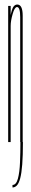

<svg xmlns="http://www.w3.org/2000/svg" viewBox="-20 -626 137 846"><path d="M35 200V189Q51.5 189 59 160.8Q66.5 132.5 68.2 89Q70 45.5 70 0H81Q81 59.5 78 98.5Q75 137.5 69 159.8Q63 182 54.5 191Q46 200 35 200ZM69 0V-421Q69 -505.5 69 -550.2Q69 -595 55 -595Q44.5 -595 35.8 -564.5Q27 -534 27 -512L24 -528Q24 -553 31.8 -579.5Q39.5 -606 56 -606Q80 -606 80 -556.8Q80 -507.5 80 -416V0ZM16 0V-600H27V-549V0Z"/></svg>

Font: Anybody UltraCondensed Thin
Style: Regular
Weight: 100
Width: 1
Designer: Tyler Finck
Foundry: Etcetera Type Company
Version: Version 1.110